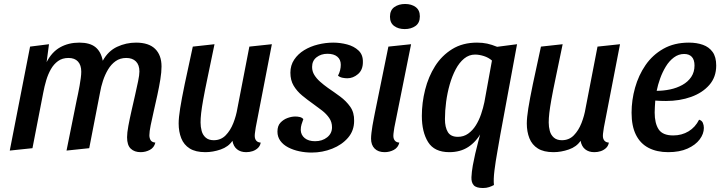

<svg xmlns="http://www.w3.org/2000/svg" viewBox="-20 -744 3617 964"><path d="M686 20Q655 20 636.5 2.5Q618 -15 618 -55Q618 -77 624.5 -112Q631 -147 640 -186.5Q649 -226 658 -265.5Q667 -305 673.5 -336.5Q680 -368 680 -385Q680 -418 662.5 -435.5Q645 -453 614 -453Q583 -453 560.5 -437Q538 -421 522.5 -395Q507 -369 497 -338.5Q487 -308 482 -278L428 0L314 12L365 -241Q368 -255 372 -274Q376 -293 379.5 -313Q383 -333 385.5 -351.5Q388 -370 388 -384Q388 -417 371.5 -435Q355 -453 324 -453Q293 -453 271.5 -437.5Q250 -422 235.5 -396.5Q221 -371 212 -340.5Q203 -310 197 -278L143 0L29 12L131 -510L226 -522L214 -432Q240 -483 282 -506.5Q324 -530 378 -530Q431 -530 459 -507.5Q487 -485 496 -439Q523 -488 568 -509Q613 -530 663 -530Q727 -530 759 -498.5Q791 -467 791 -410Q791 -382 785 -345Q779 -308 770 -266.5Q761 -225 752 -186Q743 -147 736.5 -115Q730 -83 730 -65Q730 -51 736 -40.5Q742 -30 760 -28Q754 -3 732.5 8.5Q711 20 686 20Z M1011 20Q962 20 932.5 1.5Q903 -17 890 -50Q877 -83 877 -124Q877 -153 884.5 -200Q892 -247 907.5 -322Q923 -397 948 -510L1057 -522Q1036 -420 1022 -353.5Q1008 -287 1000.5 -245Q993 -203 990 -176.5Q987 -150 987 -129Q987 -107 992.5 -86.5Q998 -66 1013 -53Q1028 -40 1053 -40Q1089 -40 1113 -64.5Q1137 -89 1151.5 -126Q1166 -163 1172 -200L1232 -510L1345 -522L1264 -104Q1263 -95 1261 -83Q1259 -71 1259 -62Q1259 -47 1266.5 -38Q1274 -29 1289 -28Q1286 -11 1274.5 -0.5Q1263 10 1248 15Q1233 20 1216 20Q1188 20 1170 5.5Q1152 -9 1147 -37Q1127 -7 1088 6.5Q1049 20 1011 20Z M1545 22Q1513 22 1482.5 15.5Q1452 9 1427 -4Q1402 -17 1387.5 -37Q1373 -57 1373 -83Q1373 -112 1388 -128Q1403 -144 1423.5 -151.5Q1444 -159 1463 -159Q1474 -159 1485 -156.5Q1496 -154 1503 -146Q1498 -132 1494 -119.5Q1490 -107 1490 -91Q1491 -66 1510 -50.5Q1529 -35 1562 -35Q1598 -35 1622.5 -54.5Q1647 -74 1647 -105Q1647 -131 1633 -151.5Q1619 -172 1596.5 -189.5Q1574 -207 1550 -224Q1523 -243 1497 -264.5Q1471 -286 1454.5 -313.5Q1438 -341 1438 -379Q1438 -416 1457 -444.5Q1476 -473 1507 -492Q1538 -511 1576.5 -520.5Q1615 -530 1653 -530Q1688 -530 1722.5 -521Q1757 -512 1780 -490.5Q1803 -469 1802 -432Q1802 -393 1777.5 -372Q1753 -351 1724 -351Q1713 -351 1700 -353.5Q1687 -356 1677 -364Q1684 -377 1687.5 -391Q1691 -405 1691 -419Q1691 -445 1673.5 -459.5Q1656 -474 1624 -474Q1592 -474 1569.5 -456.5Q1547 -439 1547 -408Q1547 -386 1558 -368Q1569 -350 1587 -334Q1605 -318 1626 -303Q1657 -282 1687.5 -259.5Q1718 -237 1738.5 -208Q1759 -179 1758 -137Q1758 -88 1727.5 -52.5Q1697 -17 1648 2.5Q1599 22 1545 22Z M1911 20Q1879 20 1861 2Q1843 -16 1843 -48Q1843 -60 1845 -77Q1847 -94 1850 -112.5Q1853 -131 1856.5 -147.5Q1860 -164 1862 -176L1930 -510L2044 -522L1960 -104Q1959 -96 1957 -83.5Q1955 -71 1955 -62Q1955 -47 1962.5 -38Q1970 -29 1985 -28Q1979 -3 1957.5 8.5Q1936 20 1911 20ZM2012 -598Q1980 -598 1959 -613.5Q1938 -629 1938 -660Q1938 -693 1960 -708.5Q1982 -724 2014 -724Q2046 -724 2067 -708.5Q2088 -693 2088 -662Q2088 -629 2066 -613.5Q2044 -598 2012 -598Z M2236 20Q2161 20 2129.5 -30.5Q2098 -81 2098 -162Q2098 -228 2114.5 -293.5Q2131 -359 2164.5 -412Q2198 -465 2250.5 -497.5Q2303 -530 2375 -530Q2403 -530 2426 -525Q2449 -520 2476 -509L2576 -522L2490 -57L2398 -81Q2371 -32 2331 -6Q2291 20 2236 20ZM2279 -57Q2308 -57 2330.5 -73Q2353 -89 2369 -114.5Q2385 -140 2395.5 -171Q2406 -202 2412 -231L2450 -440Q2433 -455 2409.5 -462.5Q2386 -470 2365 -470Q2335 -470 2310.5 -450Q2286 -430 2268 -396Q2250 -362 2238 -320Q2226 -278 2220 -233Q2214 -188 2214 -146Q2214 -105 2228.5 -81Q2243 -57 2279 -57ZM2405 200Q2371 200 2358.5 186Q2346 172 2347 146Q2348 120 2354 86Q2359 59 2366 28Q2373 -3 2381 -32.5Q2389 -62 2394 -82L2495 -85Q2487 -37 2477.5 15.5Q2468 68 2462.5 112.5Q2457 157 2460 185Q2449 191 2435.5 195.5Q2422 200 2405 200Z M2759 20Q2710 20 2680.5 1.5Q2651 -17 2638 -50Q2625 -83 2625 -124Q2625 -153 2632.5 -200Q2640 -247 2655.5 -322Q2671 -397 2696 -510L2805 -522Q2784 -420 2770 -353.5Q2756 -287 2748.5 -245Q2741 -203 2738 -176.5Q2735 -150 2735 -129Q2735 -107 2740.5 -86.5Q2746 -66 2761 -53Q2776 -40 2801 -40Q2837 -40 2861 -64.5Q2885 -89 2899.5 -126Q2914 -163 2920 -200L2980 -510L3093 -522L3012 -104Q3011 -95 3009 -83Q3007 -71 3007 -62Q3007 -47 3014.5 -38Q3022 -29 3037 -28Q3034 -11 3022.5 -0.5Q3011 10 2996 15Q2981 20 2964 20Q2936 20 2918 5.5Q2900 -9 2895 -37Q2875 -7 2836 6.5Q2797 20 2759 20Z M3335 20Q3278 20 3236.5 -1.5Q3195 -23 3173 -67Q3151 -111 3151 -178Q3151 -241 3168.5 -303.5Q3186 -366 3221 -417Q3256 -468 3310.5 -499Q3365 -530 3439 -530Q3478 -530 3509 -519Q3540 -508 3558 -483Q3576 -458 3576 -415Q3576 -357 3541.5 -317.5Q3507 -278 3450 -257.5Q3393 -237 3324 -237Q3311 -237 3295.5 -237.5Q3280 -238 3270 -239Q3269 -223 3268 -207.5Q3267 -192 3267 -179Q3267 -125 3287 -94.5Q3307 -64 3360 -64Q3403 -64 3437 -84.5Q3471 -105 3490 -143Q3504 -139 3509 -127Q3514 -115 3514 -102Q3514 -72 3493 -44Q3472 -16 3432 2Q3392 20 3335 20ZM3277 -288Q3311 -288 3344.5 -295Q3378 -302 3406 -317.5Q3434 -333 3450.5 -357.5Q3467 -382 3467 -415Q3467 -444 3453.5 -458.5Q3440 -473 3415 -473Q3387 -473 3363.5 -455.5Q3340 -438 3323 -410Q3306 -382 3294.5 -350Q3283 -318 3277 -288Z"/></svg>

Font: Sansita Swashed Light
Style: Regular
Weight: 400
Version: Version 1.003